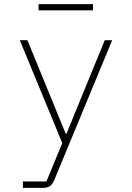

<svg xmlns="http://www.w3.org/2000/svg" viewBox="-20 -711 640 931"><path d="M488 -516H524L242 165Q234 183 222 191.5Q210 200 187 200H91V169H205L282 -17L76 -516H113L299 -62H302ZM167 -691H431V-661H167Z"/></svg>

Font: IBM Plex Mono ExtLt
Style: Regular
Weight: 200
Monospace: yes
Designer: Mike Abbink, Paul van der Laan, Pieter van Rosmalen
Foundry: Bold Monday
Version: Version 2.3